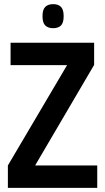

<svg xmlns="http://www.w3.org/2000/svg" viewBox="-20 -906 505 926"><path d="M18 0V-108L303 -591V-592H31V-700H434V-593L150 -109V-108H449V0ZM236 -770Q212 -770 198.5 -783Q185 -796 185 -828Q185 -860 198.5 -873Q212 -886 236 -886Q261 -886 274 -873Q287 -860 287 -828Q287 -796 274 -783Q261 -770 236 -770Z"/></svg>

Font: Georama Semi Condensed SemiBold
Style: Regular
Weight: 600
Width: 4
Designer: Jean-Baptiste Levee
Foundry: Production Type
Version: Version 1.000